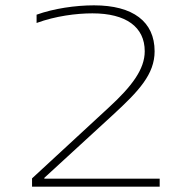

<svg xmlns="http://www.w3.org/2000/svg" viewBox="-20 -699 718 719"><path d="M578 -30H146V-33L402 -268C500 -358 559 -421 559 -507C559 -618 478 -679 332 -679C262 -679 181 -667 117 -644V-613C188 -639 266 -649 326 -649C452 -649 522 -598 522 -507C522 -440 474 -376 388 -297L100 -31V0H578Z"/></svg>

Font: LT Wave Text Thin
Style: Regular
Weight: 100
Designer: Daniel Lyons
Version: Version 2.5 (Glyphs App)